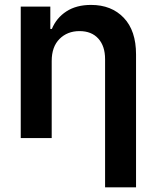

<svg xmlns="http://www.w3.org/2000/svg" viewBox="-20 -573 650 797"><path d="M544.7 204.5H416.2V-327.4Q416.2 -381.7 388.1 -412.8Q360.1 -443.9 310 -443.9Q259.6 -443.9 227.1 -411.4Q194.6 -378.9 194.6 -319.6V0H66.1V-545.5H188.9V-452.8H195.3Q214.1 -498.6 255.5 -525.6Q296.9 -552.6 358 -552.6Q442.8 -552.6 493.8 -499.1Q544.7 -445.7 544.7 -347.3Z"/></svg>

Font: Linik Sans SemiBold
Style: Regular
Weight: 600
Designer: Rasmus Andersson (font), Cristiano Sobral (main changes)
Foundry: rsms
Version: Version 3.018;June 1, 2022;FontCreator 14.0.0.2814 64-bit; t